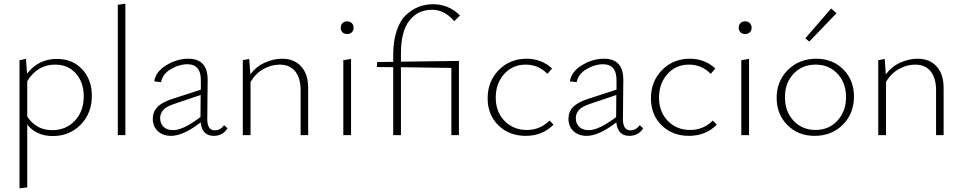

<svg xmlns="http://www.w3.org/2000/svg" viewBox="-20 -734 5232 1043"><path d="M289 -414Q374 -414 426.5 -357.5Q479 -301 479 -214Q479 -119 418.5 -57Q358 5 267 5Q178 5 128 -57V284L86 289V-407L121 -414L127 -334Q189 -414 289 -414ZM264 -27Q339 -27 387 -78.5Q435 -130 435 -211Q435 -286 392.5 -334.5Q350 -383 280 -383Q183 -383 128 -293V-101Q176 -27 264 -27Z M620 0V-708L661 -714V0Z M1197 -54 1216 -37Q1190 4 1141 4Q1078 4 1070 -69Q975 4 909 4Q865 4 837.5 -21.5Q810 -47 810 -89Q810 -126 834.5 -152Q859 -178 917 -197L1071 -247V-292Q1074 -385 997 -385Q953 -385 908 -358.5Q863 -332 855 -288L818 -292Q825 -344 883 -379.5Q941 -415 1003 -415Q1110 -415 1108 -296L1106 -86Q1106 -26 1147 -26Q1177 -26 1197 -54ZM850 -93Q850 -62 869 -44.5Q888 -27 921 -27Q975 -27 1069 -98L1070 -218L928 -170Q882 -155 866 -135.5Q850 -116 850 -93Z M1513 -415Q1578 -415 1616 -373Q1654 -331 1654 -257V0H1613V-244Q1613 -310 1583.5 -346.5Q1554 -383 1499 -383Q1455 -383 1412 -359.5Q1369 -336 1341 -289V0H1299V-407L1334 -414L1340 -330Q1372 -373 1419 -394Q1466 -415 1513 -415Z M1866 -549Q1850 -549 1840.5 -558.5Q1831 -568 1831 -583Q1831 -599 1840.5 -608.5Q1850 -618 1866 -618Q1881 -618 1891 -608.5Q1901 -599 1901 -583Q1901 -568 1891 -558.5Q1881 -549 1866 -549ZM1845 0V-407L1887 -414V0Z M2158 -443V-399L2473 -403V0H2432V-365L2158 -369V0H2116V-369L2027 -370L2029 -397L2116 -398V-434Q2116 -511 2135 -567.5Q2154 -624 2187 -654Q2220 -684 2256 -697.5Q2292 -711 2334 -711Q2417 -711 2479 -650L2448 -619Q2394 -681 2328 -681Q2250 -681 2204 -622.5Q2158 -564 2158 -443Z M2836 4Q2746 4 2687.5 -53Q2629 -110 2629 -200Q2629 -292 2689.5 -353.5Q2750 -415 2841 -415Q2921 -415 2979 -362L2954 -333Q2904 -383 2836 -383Q2764 -383 2718.5 -331.5Q2673 -280 2673 -204Q2673 -126 2721 -77Q2769 -28 2842 -28Q2914 -28 2965 -79L2987 -57Q2927 4 2836 4Z M3455 -54 3474 -37Q3448 4 3399 4Q3336 4 3328 -69Q3233 4 3167 4Q3123 4 3095.5 -21.5Q3068 -47 3068 -89Q3068 -126 3092.5 -152Q3117 -178 3175 -197L3329 -247V-292Q3332 -385 3255 -385Q3211 -385 3166 -358.5Q3121 -332 3113 -288L3076 -292Q3083 -344 3141 -379.5Q3199 -415 3261 -415Q3368 -415 3366 -296L3364 -86Q3364 -26 3405 -26Q3435 -26 3455 -54ZM3108 -93Q3108 -62 3127 -44.5Q3146 -27 3179 -27Q3233 -27 3327 -98L3328 -218L3186 -170Q3140 -155 3124 -135.5Q3108 -116 3108 -93Z M3723 4Q3633 4 3574.5 -53Q3516 -110 3516 -200Q3516 -292 3576.5 -353.5Q3637 -415 3728 -415Q3808 -415 3866 -362L3841 -333Q3791 -383 3723 -383Q3651 -383 3605.5 -331.5Q3560 -280 3560 -204Q3560 -126 3608 -77Q3656 -28 3729 -28Q3801 -28 3852 -79L3874 -57Q3814 4 3723 4Z M4028 -549Q4012 -549 4002.5 -558.5Q3993 -568 3993 -583Q3993 -599 4002.5 -608.5Q4012 -618 4028 -618Q4043 -618 4053 -608.5Q4063 -599 4063 -583Q4063 -568 4053 -558.5Q4043 -549 4028 -549ZM4007 0V-407L4049 -414V0Z M4376 -508 4355 -526 4495 -688 4524 -662ZM4405 4Q4316 4 4257.5 -54.5Q4199 -113 4199 -202Q4199 -294 4260.5 -354.5Q4322 -415 4415 -415Q4503 -415 4561 -357Q4619 -299 4619 -210Q4619 -117 4558.5 -56.5Q4498 4 4405 4ZM4410 -28Q4483 -28 4529.5 -79Q4576 -130 4576 -206Q4576 -284 4529.5 -333.5Q4483 -383 4411 -383Q4337 -383 4290.5 -333Q4244 -283 4244 -206Q4244 -128 4291 -78Q4338 -28 4410 -28Z M4965 -415Q5030 -415 5068 -373Q5106 -331 5106 -257V0H5065V-244Q5065 -310 5035.5 -346.5Q5006 -383 4951 -383Q4907 -383 4864 -359.5Q4821 -336 4793 -289V0H4751V-407L4786 -414L4792 -330Q4824 -373 4871 -394Q4918 -415 4965 -415Z"/></svg>

Font: EauTestText Light
Style: Regular
Weight: 300
Designer: Christian Thalmann (Catharsis Fonts)
Version: Version 0.001;PS 000.001;hotconv 1.0.88;makeotf.lib2.5.64775